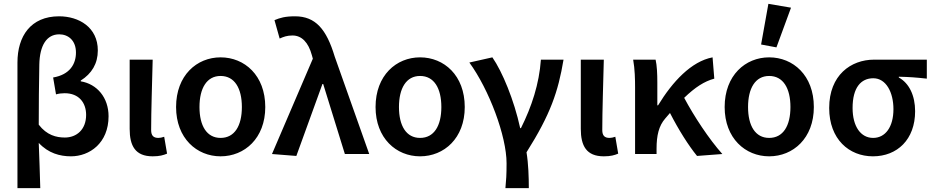

<svg xmlns="http://www.w3.org/2000/svg" viewBox="-20 -803 4864 1001"><path d="M71 178H190C188 99 185 22 182 -58C232 -4 293 12 350 12C447 12 546 -57 546 -197C546 -294 486 -365 401 -379V-383C458 -419 490 -471 490 -540C490 -661 391 -718 288 -718C140 -718 71 -614 71 -477ZM318 -86C274 -86 224 -98 182 -153C182 -258 183 -362 185 -467C187 -566 223 -624 289 -624C335 -624 376 -593 376 -529C376 -470 345 -414 257 -399L272 -311C286 -315 301 -317 317 -317C392 -317 429 -267 429 -204C429 -127 379 -86 318 -86Z M776 12C812 12 832 6 851 -2L836 -90C825 -86 814 -84 806 -84C781 -84 768 -95 768 -125C768 -223 773 -369 776 -492H656V-131C656 -43 685 12 776 12Z M1130 12C1255 12 1363 -82 1363 -245C1363 -410 1255 -504 1130 -504C1006 -504 898 -410 898 -245C898 -82 1006 12 1130 12ZM1130 -84C1058 -84 1020 -147 1020 -245C1020 -343 1058 -407 1130 -407C1203 -407 1241 -343 1241 -245C1241 -147 1203 -84 1130 -84Z M1525 10 1661 -365H1665L1778 0H1905L1725 -508C1682 -651 1625 -718 1518 -718C1466 -718 1440 -710 1411 -698L1438 -602C1458 -611 1476 -618 1505 -618C1553 -618 1588 -582 1606 -515L1611 -497L1398 0Z M2170 12C2295 12 2403 -82 2403 -245C2403 -410 2295 -504 2170 -504C2046 -504 1938 -410 1938 -245C1938 -82 2046 12 2170 12ZM2170 -84C2098 -84 2060 -147 2060 -245C2060 -343 2098 -407 2170 -407C2243 -407 2281 -343 2281 -245C2281 -147 2243 -84 2170 -84Z M2615 178H2737C2737 122 2735 51 2725 -9C2850 -207 2890 -325 2918 -492H2800C2791 -365 2752 -247 2696 -135H2692C2660 -282 2599 -429 2547 -504L2427 -477C2530 -336 2621 -93 2621 48C2621 110 2619 135 2615 178Z M3128 12C3164 12 3184 6 3203 -2L3188 -90C3177 -86 3166 -84 3158 -84C3133 -84 3120 -95 3120 -125C3120 -223 3125 -369 3128 -492H3008V-131C3008 -43 3037 12 3128 12Z M3291 0H3403V-28C3403 -97 3415 -147 3448 -185C3457 -195 3465 -205 3473 -214C3518 -126 3570 -44 3614 10L3746 0C3677 -77 3598 -197 3547 -293C3604 -348 3652 -379 3704 -393L3695 -504C3584 -483 3486 -377 3411 -254H3407V-373C3407 -418 3405 -462 3398 -492H3281C3290 -443 3291 -387 3291 -348Z M3990 12C4115 12 4223 -82 4223 -245C4223 -410 4115 -504 3990 -504C3866 -504 3758 -410 3758 -245C3758 -82 3866 12 3990 12ZM3990 -84C3918 -84 3880 -147 3880 -245C3880 -343 3918 -407 3990 -407C4063 -407 4101 -343 4101 -245C4101 -147 4063 -84 3990 -84ZM4028 -556 4104 -763 3986 -783 3948 -571Z M4531 12C4658 12 4751 -76 4751 -223C4751 -305 4720 -369 4666 -399V-403C4719 -402 4758 -399 4812 -393V-492H4537C4416 -492 4303 -411 4303 -240C4303 -77 4407 12 4531 12ZM4532 -84C4468 -84 4425 -143 4425 -240C4425 -347 4469 -395 4533 -395C4600 -395 4638 -321 4638 -234C4638 -141 4596 -84 4532 -84Z"/></svg>

Font: Source Sans Pro Semibold
Style: Regular
Weight: 600
Designer: Paul D. Hunt
Foundry: Adobe Systems Incorporated
Version: Version 3.006;hotconv 1.0.111;makeotfexe 2.5.65597